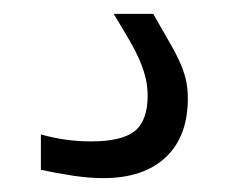

<svg xmlns="http://www.w3.org/2000/svg" viewBox="-20 -37 363 277"><path d="M129 220Q109 220 85.5 216.5Q62 213 39 208V157Q75 167 111 167Q156 167 174.5 152Q193 137 193 101Q193 89 190.5 77.5Q188 66 182.5 52.5Q177 39 167.5 22.5Q158 6 144 -17H201Q216 9 226 26.5Q236 44 241.5 57.5Q247 71 249 82Q251 93 251 105Q251 160 219 190Q187 220 129 220Z"/></svg>

Font: Encode Sans Wide
Style: Light
Weight: 300
Designer: Pablo Impallari, Andres Torresi
Foundry: Pablo Impallari, Andres Torresi
Version: Version 1.000; ttfautohint (v1.00) -l 8 -r 50 -G 200 -x 14 -